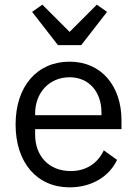

<svg xmlns="http://www.w3.org/2000/svg" viewBox="-20 -793 589 825"><path d="M229 -599H329L440 -742L396 -773L279 -656L162 -773L118 -742ZM279 12C376 12 450 -36 483 -106L426 -147C399 -90 349 -58 284 -58C188 -58 131 -125 131 -214V-238H502V-276C502 -422 417 -528 279 -528C139 -528 47 -422 47 -258C47 -94 139 12 279 12ZM279 -461C361 -461 416 -400 416 -309V-298H131V-305C131 -395 192 -461 279 -461Z"/></svg>

Font: Braiins Sans
Style: Regular
Weight: 400
Designer: Mike Abbink, Paul van der Laan, Pieter van Rosmalen, Jiri Chlebus, Lubos Buracinsky
Foundry: Bold Monday, Sudetype
Version: Version 1.000;hotconv 1.0.109;makeotfexe 2.5.65596